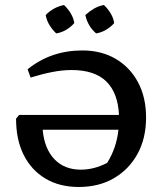

<svg xmlns="http://www.w3.org/2000/svg" viewBox="-20 -736 655 765"><path d="M235 -716Q251 -701 262 -682.5Q273 -664 276 -644Q263 -629 244 -617.5Q225 -606 204 -603Q189 -617 177.5 -635.5Q166 -654 162 -676Q176 -691 195 -701.5Q214 -712 235 -716ZM394 -716Q410 -701 421 -682.5Q432 -664 435 -644Q421 -628 402 -617Q383 -606 363 -603Q330 -631 320 -676Q335 -690 353.5 -701Q372 -712 394 -716ZM294 9Q217 9 161 -24.5Q105 -58 74.5 -118.5Q44 -179 44 -263L56 -278H454Q450 -366 403.5 -411.5Q357 -457 265 -457Q229 -457 188 -449Q147 -441 102 -427L90 -460Q183 -535 308 -535Q384 -535 441 -501.5Q498 -468 530 -408Q562 -348 562 -268Q562 -185 528 -123Q494 -61 434 -26Q374 9 294 9ZM407 -87Q444 -146 452 -219H150Q157 -143 197 -101.5Q237 -60 302 -60Q355 -60 407 -87Z"/></svg>

Font: Piazzolla SC Medium
Style: Regular
Weight: 500
Designer: Juan Pablo del Peral
Foundry: Huerta Tipografica
Version: Version 1.330